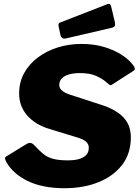

<svg xmlns="http://www.w3.org/2000/svg" viewBox="-20 -984 741 1014"><path d="M539 -552Q521 -568 488 -583Q455 -598 402 -598Q369 -598 344.5 -591Q320 -584 306.5 -570Q293 -556 293 -536Q293 -521 302.5 -510.5Q312 -500 326 -493.5Q340 -487 353 -483L513 -431Q592 -406 631.5 -364.5Q671 -323 671 -259Q671 -172 624 -112Q577 -52 498 -21Q419 10 321 10Q204 10 125.5 -28.5Q47 -67 12 -131Q7 -142 6.5 -148Q6 -154 15 -159L121 -224Q135 -232 145.5 -228Q156 -224 164 -214Q187 -189 208 -171.5Q229 -154 259.5 -145.5Q290 -137 341 -137Q369 -137 393.5 -143Q418 -149 433.5 -163.5Q449 -178 449 -204Q449 -224 433 -237Q417 -250 388 -258L241 -303Q165 -326 123 -375Q81 -424 81 -490Q81 -550 107.5 -598Q134 -646 180 -680.5Q226 -715 285 -733.5Q344 -752 410 -752Q476 -752 529.5 -736Q583 -720 622.5 -694.5Q662 -669 684 -639Q691 -629 692 -622Q693 -615 685 -610L570 -536Q563 -532 555.5 -538Q548 -544 539 -552ZM568 -946 587 -865Q589 -854 586.5 -847.5Q584 -841 569 -837L328 -781Q315 -778 308 -784Q301 -790 299 -800L290 -843Q286 -860 295 -864L547 -962Q554 -965 559.5 -962.5Q565 -960 568 -946Z"/></svg>

Font: Libre Franklin Black
Style: Italic
Weight: 900
Italic angle: -8°
Designer: Pablo Impallari, Rodrigo Fuenzalida, Nhung Nguyen
Foundry: Impallari Type
Version: Version 3.000